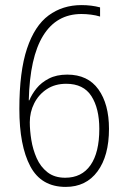

<svg xmlns="http://www.w3.org/2000/svg" viewBox="-20 -722 495 754"><path d="M56 -294Q56 -441 86 -531Q116 -621 171 -661.5Q226 -702 300 -702Q339 -702 373 -693V-657Q357 -662 337.5 -664.5Q318 -667 300 -667Q202 -667 149.5 -582Q97 -497 93 -328H95Q105 -352 123.5 -375Q142 -398 172 -413.5Q202 -429 244 -429Q325 -429 366.5 -371Q408 -313 408 -216Q408 -110 363 -49Q318 12 238 12Q142 12 99 -69Q56 -150 56 -294ZM236 -24Q301 -24 335.5 -73.5Q370 -123 370 -216Q370 -296 339 -344.5Q308 -393 240 -393Q196 -393 164 -372Q132 -351 114.5 -316.5Q97 -282 97 -242Q97 -210 103 -172.5Q109 -135 124 -101Q139 -67 166.5 -45.5Q194 -24 236 -24Z"/></svg>

Font: Noto Sans Kannada Condensed ExtraLight
Style: Regular
Weight: 200
Width: 3
Designer: Jelle Bosma - Monotype Design Team
Foundry: Monotype Imaging Inc.
Version: Version 2.005; ttfautohint (v1.8.4.7-5d5b)